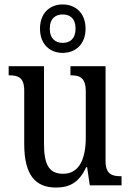

<svg xmlns="http://www.w3.org/2000/svg" viewBox="-20 -834 588 864"><path d="M262 -596C319 -596 365 -634 365 -705C365 -776 319 -814 262 -814C205 -814 160 -776 160 -705C160 -634 205 -596 262 -596ZM262 -641C231 -641 204 -659 204 -705C204 -752 231 -769 262 -769C294 -769 320 -752 320 -705C320 -659 294 -641 262 -641ZM232 10C290 10 335 -10 368 -82H372L384 0H527V-41H523C486 -41 455 -49 455 -109V-536H297V-495H300C337 -495 366 -486 366 -422V-215C366 -118 336 -52 264 -52C197 -52 178 -99 178 -189V-536H19V-495H23C60 -495 89 -486 89 -427V-186C89 -48 138 10 232 10Z"/></svg>

Font: Noto Serif Myanmar Condensed
Style: Regular
Weight: 400
Width: 3
Designer: Ben Mitchell and the Monotype Design Team
Foundry: Monotype Imaging Inc.
Version: Version 2.106